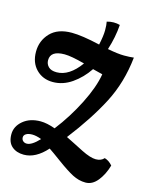

<svg xmlns="http://www.w3.org/2000/svg" viewBox="-170 -941 873 1107"><g transform="rotate(15 266.5 -387.0)"><path d="M320 -709Q332 -764 332 -797Q332 -830 328 -848Q349 -854 368.5 -854Q388 -854 406 -849Q401 -775 376 -697Q439 -685 474.5 -685Q510 -685 533 -688Q517 -536 452.5 -411.5Q388 -287 279 -146Q296 -138 331 -120Q366 -102 386 -92Q440 -65 472 -65Q504 -65 521 -85Q548 -77 568 -53Q552 3 521 41.5Q490 80 449.5 80Q409 80 371 60Q333 40 276.5 -1.5Q220 -43 200 -56Q135 17 64 17Q20 17 -7.5 -7Q-35 -31 -35 -78.5Q-35 -126 5.5 -160Q46 -194 110 -194Q147 -194 197 -176Q266 -265 317.5 -367Q369 -469 382 -548L323 -563Q284 -505 230.5 -468Q177 -431 117 -431Q57 -431 18 -470.5Q-21 -510 -21 -575.5Q-21 -641 23 -687.5Q67 -734 151 -734Q212 -734 320 -709ZM124 -491Q199 -491 264 -581Q183 -603 143 -603Q59 -603 59 -546Q59 -523 75 -507Q91 -491 124 -491ZM64 -49Q94 -49 138 -96Q106 -108 83 -108Q60 -108 46.5 -100Q33 -92 33 -78.5Q33 -65 42 -57Q51 -49 64 -49Z"/></g></svg>

Font: Oleo Script Swash Caps
Style: Regular
Weight: 400
Designer: Soytutype
Foundry: Soytutype
Version: Version 1.002